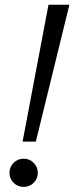

<svg xmlns="http://www.w3.org/2000/svg" viewBox="-20 -756 334 790"><path d="M265.5 -736.5 127.5 -173.5H73L179.5 -736.5ZM77.5 13Q53 13 36 -3.8Q19 -20.5 19 -45Q19 -69 36 -86Q53 -103 77.5 -103Q101.5 -103 118.5 -86Q135.5 -69 135.5 -45Q135.5 -20.5 118.5 -3.8Q101.5 13 77.5 13Z"/></svg>

Font: Epilogue
Style: Italic
Weight: 400
Italic angle: -12°
Designer: Tyler Finck
Foundry: Etcetera Type Co
Version: Version 2.112